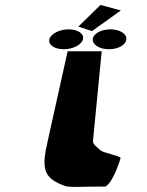

<svg xmlns="http://www.w3.org/2000/svg" viewBox="-20 -750 593 772"><path d="M384 -730 466 -708 350 -625 295 -643ZM256 -632C292 -632 318 -615 314 -594C310 -571 275 -552 236 -552C197 -552 172 -571 179 -594C186 -615 220 -632 256 -632ZM424 -632C460 -632 489 -615 488 -594C488 -571 457 -552 418 -552C379 -552 350 -571 353 -594C356 -615 387 -632 424 -632ZM174 -193V-192C172 -182 169 -173 168 -164L164 -147C149 -61 165 -31 239 -3C260 5 306 0 405 0C439 -23 465 -115 465 -115C457 -125 394 -136 385 -145C368 -160 352 -170 354 -185L389 -544H252Z"/></svg>

Font: Hussar Milosc
Style: Bold
Weight: 700
Foundry: Cannot Into Space Fonts
Version: Version 1.02